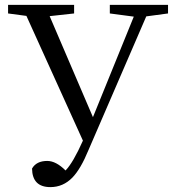

<svg xmlns="http://www.w3.org/2000/svg" viewBox="-20 -749 707 785"><path d="M186 16Q112 16 111 -60Q129 -91 173 -91Q209 -91 248 -52Q279 -84 319 -174L88 -684L13 -694V-729H283V-694L183 -683L360 -270L527 -681L429 -694V-729H667V-694L578 -682L342 -136Q310 -58 276 -23Q238 16 186 16Z"/></svg>

Font: Cactus Classical Serif
Style: Regular
Weight: 400
Designer: Henry Chan (via Glyphwiki)、田海東、宇文滿月
Foundry: Moonlit Owen
Version: Version 1.000